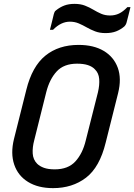

<svg xmlns="http://www.w3.org/2000/svg" viewBox="-20 -952 694 992"><path d="M386 -720Q464 -720 516 -689Q568 -658 588.5 -602Q609 -546 590 -470L526 -215Q495 -88 424.5 -34Q354 20 254 20Q177 20 125 -12Q73 -44 53.5 -101.5Q34 -159 52 -233L116 -488Q146 -609 214.5 -664.5Q283 -720 386 -720ZM157 -228Q147 -191 149 -159Q151 -127 172 -106Q185 -93 207 -85Q229 -77 263 -77Q332 -77 369.5 -118Q407 -159 423 -226L486 -475Q495 -513 492.5 -544Q490 -575 470 -594Q457 -608 434.5 -615.5Q412 -623 378 -623Q310 -623 273 -583Q236 -543 219 -476ZM549 -872Q574 -872 595 -882Q616 -892 638 -915H654Q649 -896 644 -874.5Q639 -853 634 -836Q631 -824 622 -815Q603 -799 580 -790Q557 -781 525 -781Q495 -781 471.5 -790Q448 -799 428 -810.5Q408 -822 387 -831Q366 -840 341 -840Q295 -840 254 -798H238Q243 -818 248.5 -839.5Q254 -861 258 -879Q260 -884 261.5 -889Q263 -894 270 -899Q290 -915 312.5 -923.5Q335 -932 365 -932Q396 -932 419 -923Q442 -914 462 -902Q482 -890 502.5 -881Q523 -872 549 -872Z"/></svg>

Font: Recursive Mn Lnr St Med
Style: Italic
Weight: 500
Italic angle: -15°
Monospace: yes
Version: Version 1.079;hotconv 1.0.112;makeotfexe 2.5.65598; ttfautoh